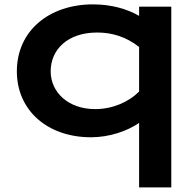

<svg xmlns="http://www.w3.org/2000/svg" viewBox="-20 -606 875 862"><path d="M55.7 -285.6C55.7 -109.9 193.4 10.3 388.7 10.3C472.7 10.3 553.2 -18.6 604.5 -54.2V235.4H749V-576.2H604.5V-534.7C553.2 -564.9 481 -586.4 397.5 -586.4C201.7 -586.4 55.7 -468.8 55.7 -285.6ZM207.5 -285.6C207.5 -384.3 284.2 -460 416.5 -460C481.9 -460 545.9 -441.4 604.5 -395V-195.3C557.6 -147.5 484.9 -116.2 407.2 -116.2C284.7 -116.2 207.5 -193.4 207.5 -285.6Z"/></svg>

Font: Krona One
Style: Regular
Weight: 400
Designer: Yvonne Schüttler
Foundry: Yvonne Schüttler
Version: Version 1.002